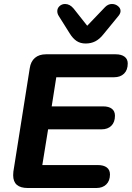

<svg xmlns="http://www.w3.org/2000/svg" viewBox="-20 -942 660 962"><path d="M46 -64Q46 -76 47 -82L129 -600Q134 -634 155 -652Q176 -670 211 -670H559Q588 -670 604 -658Q620 -646 620 -624Q620 -591 601.5 -573Q583 -555 552 -555H262L239 -409H497Q525 -409 540.5 -397Q556 -385 556 -362Q556 -330 538 -312Q520 -294 489 -294H221L192 -115H470Q499 -115 515 -103Q531 -91 531 -68Q531 -36 512.5 -18Q494 0 463 0H119Q46 0 46 -64ZM329 -775 275 -861Q267 -873 267 -886Q267 -901 278.5 -911.5Q290 -922 306 -922Q330 -922 349 -899L417 -813L507 -907Q522 -922 541 -922Q558 -922 571 -911.5Q584 -901 584 -887Q584 -876 575 -864L498 -770Q479 -746 457.5 -735Q436 -724 409 -724Q383 -724 364 -736.5Q345 -749 329 -775Z"/></svg>

Font: SN Pro Bold
Style: Bold Italic
Weight: 700
Italic angle: -9°
Designer: Tobias Whetton
Foundry: Supernotes
Version: Version 1.003